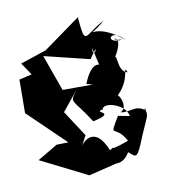

<svg xmlns="http://www.w3.org/2000/svg" viewBox="-139 -859 894 1009"><g transform="rotate(-15 308.0 -355.0)"><path d="M592 -203C548 -240 518 -209 467 -223C522 -247 469 -347 465 -306C563 -375 539 -475 556 -417C492 -436 546 -573 489 -480C626 -642 470 -606 573 -591C474 -585 523 -674 591 -583C439 -739 366 -611 506 -713C383 -662 379 -599 378 -764L170 -640L28 -606L66 -537L-3 -527L-20 -349L160 -142L97 -146L-15 -92L222 54L398 27C323 5 394 70 450 -11C486 26 487 40 543 -72C606 -190 598 -157 596 -214ZM448 -209C367 -98 421 -174 465 -69C325 -32 410 -70 361 -45C313 -203 226 -119 213 -87L257 -155L179 -301L271 -396C218 -333 238 -364 315 -215C457 -232 316 -259 379 -262C388 -301 504 -259 508 -192ZM422 -495C387 -506 354 -460 331 -414L363 -402L202 -416L150 -614L386 -534C469 -637 394 -510 409 -588Z"/></g></svg>

Font: Asimov Silicon
Style: Regular
Weight: 400
Designer: Google
Version: Version 2.000980; 2014